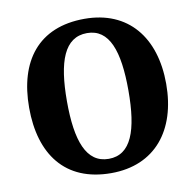

<svg xmlns="http://www.w3.org/2000/svg" viewBox="-81 -808 917 901"><g transform="rotate(-10 377.5 -357.5)"><path d="M378 10C587 10 704 -137 704 -358C704 -580 587 -725 379 -725C158 -725 51 -580 51 -359C51 -137 158 10 378 10ZM378 -58C271 -58 231 -169 231 -358C231 -547 271 -657 379 -657C485 -657 524 -547 524 -358C524 -169 485 -58 378 -58Z"/></g></svg>

Font: Noto Serif Lao SemiCondensed ExtraBold
Style: Regular
Weight: 800
Width: 4
Designer: Monotype Design Team
Foundry: Monotype Imaging Inc.
Version: Version 2.003